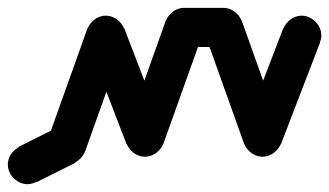

<svg xmlns="http://www.w3.org/2000/svg" viewBox="-20 -430 840 490"><path d="M0 -10Q0 3 7 14.5Q14 26 25.5 33Q37 40 50 40Q63 40 74.5 33Q86 26 93 14.5Q100 3 100 -10Q100 -23 93 -34.5Q86 -46 74.5 -53Q63 -60 50 -60Q37 -60 25.5 -53Q14 -46 7 -34.5Q0 -23 0 -10Z M27 -55 73 35 173 -15 127 -105Z M100 -60Q100 -47 107 -35.5Q114 -24 125.5 -17Q137 -10 150 -10Q163 -10 174.5 -17Q186 -24 193 -35.5Q200 -47 200 -60Q200 -73 193 -84.5Q186 -96 174.5 -103Q163 -110 150 -110Q137 -110 125.5 -103Q114 -96 107 -84.5Q100 -73 100 -60Z M103 -77 197 -43 297 -323 203 -357Z M200 -340Q200 -327 207 -315.5Q214 -304 225.5 -297Q237 -290 250 -290Q263 -290 274.5 -297Q286 -304 293 -315.5Q300 -327 300 -340Q300 -353 293 -364.5Q286 -376 274.5 -383Q263 -390 250 -390Q237 -390 225.5 -383Q214 -376 207 -364.5Q200 -353 200 -340Z M297 -358 203 -322 303 -62 397 -98Z M300 -80Q300 -67 307 -55.5Q314 -44 325.5 -37Q337 -30 350 -30Q363 -30 374.5 -37Q386 -44 393 -55.5Q400 -67 400 -80Q400 -93 393 -104.5Q386 -116 374.5 -123Q363 -130 350 -130Q337 -130 325.5 -123Q314 -116 307 -104.5Q300 -93 300 -80Z M303 -97 397 -63 497 -343 403 -377Z M400 -360Q400 -347 407 -335.5Q414 -324 425.5 -317Q437 -310 450 -310Q463 -310 474.5 -317Q486 -324 493 -335.5Q500 -347 500 -360Q500 -373 493 -384.5Q486 -396 474.5 -403Q463 -410 450 -410Q437 -410 425.5 -403Q414 -396 407 -384.5Q400 -373 400 -360Z M450 -410V-310H550V-410Z M500 -360Q500 -347 507 -335.5Q514 -324 525.5 -317Q537 -310 550 -310Q563 -310 574.5 -317Q586 -324 593 -335.5Q600 -347 600 -360Q600 -373 593 -384.5Q586 -396 574.5 -403Q563 -410 550 -410Q537 -410 525.5 -403Q514 -396 507 -384.5Q500 -373 500 -360Z M597 -377 503 -343 603 -63 697 -97Z M600 -80Q600 -67 607 -55.5Q614 -44 625.5 -37Q637 -30 650 -30Q663 -30 674.5 -37Q686 -44 693 -55.5Q700 -67 700 -80Q700 -93 693 -104.5Q686 -116 674.5 -123Q663 -130 650 -130Q637 -130 625.5 -123Q614 -116 607 -104.5Q600 -93 600 -80Z M603 -98 697 -62 797 -322 703 -358Z M700 -340Q700 -327 707 -315.5Q714 -304 725.5 -297Q737 -290 750 -290Q763 -290 774.5 -297Q786 -304 793 -315.5Q800 -327 800 -340Q800 -353 793 -364.5Q786 -376 774.5 -383Q763 -390 750 -390Q737 -390 725.5 -383Q714 -376 707 -364.5Q700 -353 700 -340Z"/></svg>

Font: Linefont
Style: Regular
Weight: 400
Monospace: yes
Version: Version 3.002;gftools[0.9.33]